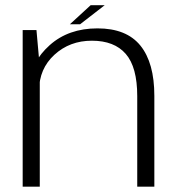

<svg xmlns="http://www.w3.org/2000/svg" viewBox="-20 -704 674 724"><path d="M65.5 0H130V-451L117.5 -590.5H65.5ZM497.5 0H562V-342.5Q562 -467 509.5 -532Q457 -597 347.5 -597Q238 -597 167.2 -533.5Q96.5 -470 96.5 -394.5L127.5 -363Q127.5 -444.5 185.2 -497.5Q243 -550.5 326.5 -550.5Q411 -550.5 454.2 -500.8Q497.5 -451 497.5 -341.5ZM243.5 -612.5H282L375 -684.5H322Z"/></svg>

Font: Anybody SemiExpanded Light
Style: Regular
Weight: 300
Width: 6
Version: Version 1.113;gftools[0.9.25]